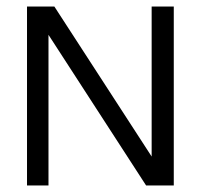

<svg xmlns="http://www.w3.org/2000/svg" viewBox="-20 -570 614 590"><path d="M129 0V-463L429 0H514V-550H446V-89L147 -550H63V0Z"/></svg>

Font: Cambay Devanagari
Style: Regular
Weight: 400
Designer: Pooja Saxena
Foundry: Pooja Saxena
Version: Version 1.180;PS 001.180;hotconv 1.0.70;makeotf.lib2.5.58329